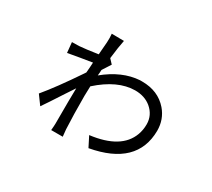

<svg xmlns="http://www.w3.org/2000/svg" viewBox="-129 -875 1258 1139"><g transform="rotate(30 500.0 -305.5)"><path d="M409.2 -512.7 436.5 -483.4Q433.6 -478.5 425.8 -466.8Q408.2 -439.5 399.4 -425.8Q398.4 -419.9 398.4 -406.2Q396.5 -392.6 396.5 -386.7Q509.8 -479.5 627.9 -487.3Q635.7 -487.3 642.6 -487.3Q752.9 -487.3 817.4 -413.1Q866.2 -356.4 866.2 -278.3Q864.3 -40 564.5 14.6L529.3 -54.7Q733.4 -80.1 780.3 -207Q793 -241.2 793 -280.3Q793 -342.8 743.2 -384.8Q699.2 -420.9 633.8 -420.9Q514.6 -419.9 390.6 -308.6Q388.7 -261.7 388.7 -243.2Q388.7 -110.4 393.6 -15.6Q394.5 -8.8 396 8.3Q397.5 25.4 398.4 32.2H319.3Q322.3 0 322.3 -13.7Q322.3 -198.2 324.2 -256.8Q311.5 -237.3 282.2 -193.4Q217.8 -93.8 192.4 -57.6L147.5 -119.1Q217.8 -203.1 321.3 -356.4Q325.2 -363.3 329.1 -368.2Q330.1 -379.9 332 -404.3Q333 -427.7 334 -438.5Q252.9 -425.8 171.9 -411.1L165 -481.4Q197.3 -481.4 213.9 -482.4Q254.9 -485.4 338.9 -498Q345.7 -579.1 345.7 -584Q347.7 -614.3 344.7 -642.6L428.7 -641.6Q418.9 -595.7 409.2 -512.7Z"/></g></svg>

Font: Taipei Sans TC Beta
Style: Regular
Weight: 400
Designer: JT Foundry
Foundry: JT Foundry
Version: Version 1.000